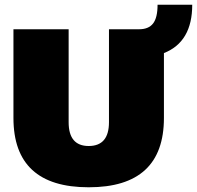

<svg xmlns="http://www.w3.org/2000/svg" viewBox="-20 -784 835 814"><path d="M795 -764Q795 -606 675 -559V-284Q675 10 356 10Q37 10 37 -284V-660H271V-266Q271 -165 356 -165Q442 -165 442 -266V-660H570Q610 -660 629 -684.5Q648 -709 648 -764Z"/></svg>

Font: Elaine Sans Black
Style: Regular
Weight: 900
Designer: Wei Huang
Foundry: Wei Huang
Version: Version 2.001;December 24, 2019;FontCreator 12.0.0.2547 64-b